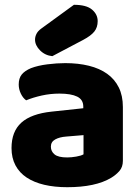

<svg xmlns="http://www.w3.org/2000/svg" viewBox="-20 -764 584 800"><path d="M260 -108Q277 -108 297.5 -111.5Q318 -115 328 -121V-201L256 -195Q228 -193 210 -183Q192 -173 192 -153Q192 -133 207.5 -120.5Q223 -108 260 -108ZM252 -501Q306 -501 350.5 -490Q395 -479 426.5 -456.5Q458 -434 475 -399.5Q492 -365 492 -318V-94Q492 -68 477.5 -51.5Q463 -35 443 -23Q378 16 260 16Q207 16 164.5 6Q122 -4 91.5 -24Q61 -44 44.5 -75Q28 -106 28 -147Q28 -216 69 -253Q110 -290 196 -299L327 -313V-320Q327 -349 301.5 -361.5Q276 -374 228 -374Q190 -374 154 -366Q118 -358 89 -346Q76 -355 67 -373.5Q58 -392 58 -412Q58 -438 70.5 -453.5Q83 -469 109 -480Q138 -491 177.5 -496Q217 -501 252 -501ZM288 -744Q340 -744 363.5 -724Q387 -704 387 -676Q387 -650 373 -632.5Q359 -615 327 -598L198 -530Q168 -533 147 -554Q126 -575 126 -599Q126 -611 132 -623Q138 -635 152 -645Z"/></svg>

Font: Baloo Bhaina
Style: Regular
Weight: 400
Designer: Manish Minz, Shuchita Grover and Ek Type
Foundry: Ek Type
Version: Version 1.443;PS 1.000;hotconv 16.6.51;makeotf.lib2.5.65220;